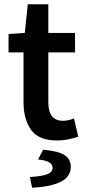

<svg xmlns="http://www.w3.org/2000/svg" viewBox="-20 -645 401 898"><path d="M246 12Q161 12 125.5 -37.5Q90 -87 90 -166V-400H20V-486L96 -491L110 -625H206V-491H331V-400H206V-166Q206 -80 275 -80Q288 -80 302 -83.5Q316 -87 326 -91L346 -6Q326 1 300.5 6.5Q275 12 246 12ZM130 233 120 183Q181 179 203.5 169Q226 159 226 140Q226 107 158 101L182 55Q255 62 283 81Q311 100 311 135Q311 182 263.5 205.5Q216 229 130 233Z"/></svg>

Font: Source Sans Pro SemiBold
Style: Regular
Weight: 600
Designer: Paul D. Hunt
Foundry: Adobe Systems Incorporated
Version: Version 2.045;hotconv 1.0.109;makeotfexe 2.5.65596